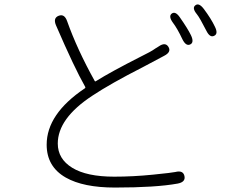

<svg xmlns="http://www.w3.org/2000/svg" viewBox="-20 -814 1040 864"><path d="M497 30Q355 30 276 -15Q190 -64 190 -163Q190 -301 361 -416Q366 -419 363 -424Q315 -508 232 -700Q218 -733 244 -743Q270 -753 282 -719Q327 -592 406 -450Q408 -446 412 -449Q479 -491 613 -559L652 -579Q667 -587 681 -597L694 -605Q724 -626 738 -603Q752 -580 719 -563L657 -530Q641 -521 625 -513Q476 -437 395 -383Q240 -281 240 -168Q240 -99 305 -59Q370 -19 494 -19Q579 -19 668 -28Q757 -37 769 -40Q804 -49 810 -22Q816 5 780 12Q682 30 497 30ZM836 -614Q817 -605 801 -637Q778 -686 758 -712Q737 -741 753 -753Q770 -765 790 -735Q825 -685 839 -656Q855 -623 836 -614ZM944 -653Q925 -643 909 -675Q879 -734 866 -750Q843 -778 859 -790Q875 -803 897 -774Q930 -730 947 -694Q963 -662 944 -653Z"/></svg>

Font: Resource Han Rounded CN Light
Style: Regular
Weight: 300
Designer: Cyano Hao (round all glyphs); Ryoko NISHIZUKA 西塚涼子 (kana, bopomofo & ideographs); Paul D. Hunt (Latin, Greek & Cyrillic)
Foundry: Cyano Hao
Version: 0.990